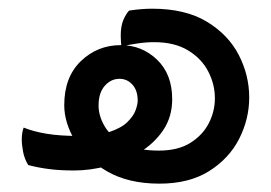

<svg xmlns="http://www.w3.org/2000/svg" viewBox="-20 -388 632 448"><path d="M352.1 40.5Q279.3 40.5 229.7 11.7Q180.2 -17.1 155 -59.6Q129.9 -102.1 129.9 -142.6Q129.9 -208 168.7 -245.4Q207.5 -282.7 261.7 -282.7Q311 -282.7 346.4 -248.8Q381.8 -214.8 381.8 -156.7Q381.8 -115.2 360.6 -84Q339.4 -52.7 304.9 -32Q270.5 -11.2 230.5 -0.7Q190.4 9.8 153.3 9.8Q118.7 9.8 93 6.3Q67.4 2.9 45.9 -2.9Q37.1 -17.1 33.9 -33.7Q30.8 -50.3 30.8 -62.5Q30.8 -78.1 35.2 -90.3Q57.6 -81.1 88.9 -75.9Q120.1 -70.8 161.6 -70.8Q207.5 -70.8 235.4 -80.1Q263.2 -89.4 277.3 -103.3Q291.5 -117.2 296.4 -130.9Q301.3 -144.5 301.3 -152.8Q301.3 -176.8 289.1 -190.4Q276.9 -204.1 258.8 -204.1Q238.8 -204.1 224.4 -187.7Q210 -171.4 210 -141.6Q210 -117.7 224.1 -93.5Q238.3 -69.3 269.3 -53Q300.3 -36.6 350.6 -36.6Q395 -36.6 423.8 -54.4Q452.6 -72.3 467 -100.1Q481.4 -127.9 481.4 -158.7Q481.4 -191.4 465.8 -221.4Q450.2 -251.5 418.7 -270.5Q387.2 -289.6 339.8 -289.6Q320.3 -289.6 300.8 -286.6Q281.2 -283.7 263.2 -279.8Q262.7 -284.2 262.2 -291.5Q261.7 -298.8 261.7 -304.7Q261.7 -327.1 267.8 -341.3Q273.9 -355.5 281.2 -363.3Q310.1 -367.7 335 -367.7Q412.6 -367.7 462.6 -337.4Q512.7 -307.1 537.1 -259.8Q561.5 -212.4 561.5 -160.6Q561.5 -110.4 538.1 -64.2Q514.6 -18.1 468 11.2Q421.4 40.5 352.1 40.5Z"/></svg>

Font: Harmattan SemiBold
Style: Regular
Weight: 600
Designer: George W. Nuss III and SIL International
Foundry: SIL International
Version: Version 4.000